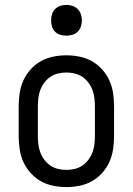

<svg xmlns="http://www.w3.org/2000/svg" viewBox="-20 -753 540 781"><path d="M250 8Q223 8 196 2.5Q169 -3 146 -16Q123 -29 104.5 -49.5Q86 -70 75 -94.5Q64 -119 60 -146Q56 -173 56 -200V-320Q56 -347 60 -374Q64 -401 75 -425.5Q86 -450 104.5 -470.5Q123 -491 146 -504Q169 -517 196 -522.5Q223 -528 250 -528Q277 -528 304 -522.5Q331 -517 354 -504Q377 -491 395.5 -470.5Q414 -450 425 -425.5Q436 -401 440 -374Q444 -347 444 -320V-200Q444 -173 440 -146Q436 -119 425 -94.5Q414 -70 395.5 -49.5Q377 -29 354 -16Q331 -3 304 2.5Q277 8 250 8ZM250 -62Q267 -62 284 -66Q301 -70 315 -79.5Q329 -89 339.5 -103Q350 -117 356 -133Q362 -149 364 -166Q366 -183 366 -200V-320Q366 -337 364 -354Q362 -371 356 -387Q350 -403 339.5 -417Q329 -431 315 -440.5Q301 -450 284 -454Q267 -458 250 -458Q233 -458 216 -454Q199 -450 185 -440.5Q171 -431 160.5 -417Q150 -403 144 -387Q138 -371 136 -354Q134 -337 134 -320V-200Q134 -183 136 -166Q138 -149 144 -133Q150 -117 160.5 -103Q171 -89 185 -79.5Q199 -70 216 -66Q233 -62 250 -62ZM250 -608Q237 -608 225 -611.5Q213 -615 204 -624Q195 -633 191.5 -645Q188 -657 188 -670Q188 -683 191.5 -695Q195 -707 204 -716Q213 -725 225 -729Q237 -733 250 -733Q263 -733 275 -729Q287 -725 296 -716Q305 -707 309 -695Q313 -683 313 -670Q313 -657 309 -645Q305 -633 296 -624Q287 -615 275 -611.5Q263 -608 250 -608Z"/></svg>

Font: Iosevka Term SS14
Style: Regular
Weight: 400
Monospace: yes
Designer: Belleve Invis
Foundry: Belleve Invis
Version: Version 24.1.1; ttfautohint (v1.8.4)